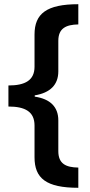

<svg xmlns="http://www.w3.org/2000/svg" viewBox="-20 -734 429 912"><path d="M352 158V62C293 61 257 44 257 -16V-162C257 -226 219 -264 145 -275V-281C218 -293 257 -331 257 -395V-540C257 -599 293 -617 352 -618V-714C201 -714 144 -669 144 -570V-417C144 -353 100 -328 20 -328V-228C100 -228 144 -203 144 -138V13C144 113 199 158 352 158Z"/></svg>

Font: Noto Sans Arabic UI SmBd
Style: Regular
Weight: 600
Designer: Monotype Design Team, Nadine Chahine and Nizar Qandah
Foundry: Monotype Imaging Inc.
Version: Version 2.010